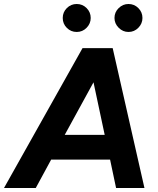

<svg xmlns="http://www.w3.org/2000/svg" viewBox="-54 -941 793 961"><path d="M359 -700H510L669 0H527L497 -142H202L125 0H-34ZM470 -266 414 -529 270 -266ZM260 -851Q260 -880 280.5 -900.5Q301 -921 330 -921Q359 -921 379.5 -900.5Q400 -880 400 -851Q400 -823 379.5 -802Q359 -781 330 -781Q301 -781 280.5 -801.5Q260 -822 260 -851ZM589 -921Q618 -921 638.5 -900.5Q659 -880 659 -851Q659 -823 638.5 -802Q618 -781 589 -781Q561 -781 540 -802Q519 -823 519 -851Q519 -880 540 -900.5Q561 -921 589 -921Z"/></svg>

Font: Oak Sans
Style: Bold Italic
Weight: 700
Italic angle: -9.5°
Foundry: Erik Kennedy, Walven
Version: Version 1.000